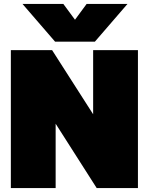

<svg xmlns="http://www.w3.org/2000/svg" viewBox="-20 -953 754 973"><path d="M94 -933H301L360 -853L419 -933H626L461 -742H259ZM35 -699H244L452 -374V-699H679V0H470L262 -326V0H35Z"/></svg>

Font: Prompt Black
Style: Regular
Weight: 900
Designer: Katatrad Team
Foundry: CadsonDemak
Version: Version 1.000